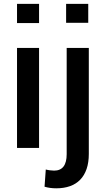

<svg xmlns="http://www.w3.org/2000/svg" viewBox="-20 -782 558 1015"><path d="M186.5 -660H70V-761.5H186.5ZM446.5 -661.5H329.5V-761.5H446.5ZM186.5 0H70V-528.5H186.5ZM277.5 213.5Q243.5 213.5 215.5 205L222 114Q230.5 116.5 243.2 118.2Q256 120 266 120Q332.5 120 332.5 33V-528.5H449.5V31.5Q449.5 77 437.8 111.2Q426 145.5 403.8 168.2Q381.5 191 349.8 202.2Q318 213.5 277.5 213.5Z"/></svg>

Font: Roberto Sans Medium
Style: Regular
Weight: 500
Designer: Google (font) & Cristiano Sobral (main changes)
Version: Version 1.000;October 12, 2021;FontCreator 14.0.0.2814 64-bi